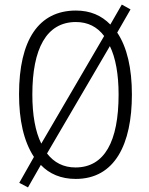

<svg xmlns="http://www.w3.org/2000/svg" viewBox="-20 -770 651 837"><path d="M555 -358C555 -472 534 -564 491 -628L549 -729L511 -750L461 -663C422 -703 373 -724 311 -724C148 -724 63 -595 63 -359C63 -248 83 -154 128 -86L64 27L102 47L158 -51C195 -12 246 10 310 10C481 10 555 -142 555 -358ZM121 -358C121 -557 182 -674 311 -674C363 -674 404 -653 434 -613L160 -144C134 -196 121 -269 121 -358ZM497 -358C497 -154 436 -40 309 -40C257 -40 216 -61 185 -101L459 -569C484 -518 497 -446 497 -358Z"/></svg>

Font: Noto Sans Gujarati Condensed Light
Style: Regular
Weight: 300
Width: 3
Designer: Jelle Bosma - Monotype Design Team, Universal Thirst
Foundry: Monotype Imaging Inc.
Version: Version 2.106